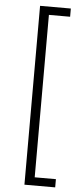

<svg xmlns="http://www.w3.org/2000/svg" viewBox="-62 -774 413 1001"><g transform="rotate(5 144.5 -274.0)"><path d="M106 194H267V151H156V-699H267V-742H106Z"/></g></svg>

Font: Chess Sans Light
Style: Regular
Weight: 300
Designer: Wolf Bōese
Foundry: Wolf Bōese
Version: Version 7.223;Glyphs 3.3 (3306)